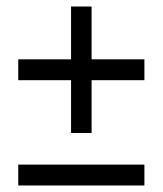

<svg xmlns="http://www.w3.org/2000/svg" viewBox="-20 -569 499 589"><path d="M36 -387V-323H198V-161H261V-323H423V-387H261V-549H198V-387ZM36 0H423V-64H36Z"/></svg>

Font: LT Superior Serif Medium
Style: Regular
Weight: 500
Designer: Daniel Lyons
Foundry: LyonsType
Version: Version 2.120;FEAKit 1.0